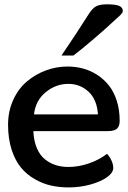

<svg xmlns="http://www.w3.org/2000/svg" viewBox="-20 -837 581 871"><path d="M258.8 -585Q328.6 -687.5 381.8 -772Q398.4 -798.3 415 -807.9Q431.6 -817.4 465.3 -817.4Q504.4 -817.4 520.8 -810.3Q537.1 -803.2 537.1 -787.6Q537.1 -780.8 530.5 -773.4Q523.9 -766.1 506.8 -751Q489.7 -735.8 479.5 -726.1Q462.4 -709.5 407 -661.9Q351.6 -614.3 313 -585ZM522.9 -288.6Q522.9 -266.1 511.5 -254.2Q500 -242.2 468.3 -242.2H131.3Q133.3 -197.8 147 -165.5Q160.6 -133.3 183.1 -115Q205.6 -96.7 232.4 -88.1Q259.3 -79.6 291 -79.6Q335.4 -79.6 381.8 -95.2Q428.2 -110.8 465.8 -139.2Q493.7 -106.4 493.7 -74.7Q493.7 -53.7 465.8 -33.4Q438 -13.2 390.6 0Q343.3 13.2 292 13.2Q250 13.2 212.2 4.9Q174.3 -3.4 137.9 -24.2Q101.6 -44.9 75.2 -76.7Q48.8 -108.4 32.7 -158.2Q16.6 -208 16.6 -271Q16.6 -332.5 40 -383.8Q63.5 -435.1 102.1 -467.5Q140.6 -500 188.2 -517.6Q235.8 -535.2 286.1 -535.2Q323.2 -535.2 357.4 -525.9Q391.6 -516.6 421.9 -496.8Q452.1 -477.1 474.6 -448.5Q497.1 -419.9 510 -378.9Q522.9 -337.9 522.9 -288.6ZM424.3 -317.9Q419.9 -385.7 381.6 -421.1Q343.3 -456.5 290 -456.5Q233.4 -456.5 187.3 -418.7Q141.1 -380.9 134.3 -317.9Z"/></svg>

Font: Coustard
Style: Regular
Weight: 400
Foundry: vernon adams
Version: Version 1.000